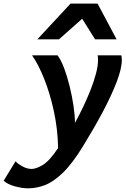

<svg xmlns="http://www.w3.org/2000/svg" viewBox="-115 -793 680 1040"><path d="M413.6 -493.2H542Q544.9 -482.4 544.9 -468.8Q544.9 -421.4 516.1 -346.9Q487.3 -272.5 439.5 -182.9Q391.6 -93.3 334 0Q276.4 93.8 225.6 142.8Q174.8 191.9 128.7 209.5Q82.5 227.1 38.1 227.1Q4.9 227.1 -34.4 216.3Q-73.7 205.6 -95.2 186L-30.8 80.6Q-19.5 93.8 6.1 107.9Q31.7 122.1 55.7 122.1Q81.1 122.1 117.4 100.1Q153.8 78.1 199.7 8.8Q197.8 -93.8 176.8 -190.4Q155.8 -287.1 124.3 -366Q92.8 -444.8 58.6 -493.2H196.8Q215.3 -468.8 232.2 -424.1Q249 -379.4 262.2 -325.7Q275.4 -272 283.2 -219.5Q291 -167 291 -127Q312.5 -166 334.5 -211.9Q356.4 -257.8 375 -304.7Q393.6 -351.6 404.8 -394Q416 -436.5 416 -467.8Q416 -483.4 413.6 -493.2ZM516.6 -580.1H399.9L330.1 -691.4L204.6 -580.1H87.4L267.1 -773.4H413.6Z"/></svg>

Font: Andika
Style: Bold Italic
Weight: 700
Italic angle: -14°
Designer: Victor Gaultney, Annie Olsen, Julie Remington, Don Collingsworth, Eric Hays, Becca Hirsbrunner
Foundry: SIL International
Version: Version 6.101